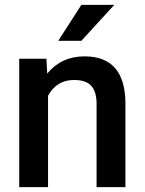

<svg xmlns="http://www.w3.org/2000/svg" viewBox="-20 -770 596 790"><path d="M59.1 0ZM170.9 -528.3 174.3 -467.3Q232.9 -538.1 328.1 -538.1Q493.2 -538.1 496.1 -349.1V0H377.4V-342.3Q377.4 -392.6 355.7 -416.7Q334 -440.9 284.7 -440.9Q212.9 -440.9 177.7 -376V0H59.1V-528.3ZM314.9 -750H450.2L314.9 -602.1H219.7Z"/></svg>

Font: Roboto Medium
Style: Regular
Weight: 500
Designer: Google
Version: Version 2.134; 2016; ttfautohint (v1.6)